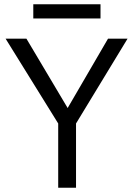

<svg xmlns="http://www.w3.org/2000/svg" viewBox="-20 -874 620 894"><path d="M135 -788V-854H448V-788ZM251 0V-299L6 -694H103L295 -371L483 -694H574L334 -299V0Z"/></svg>

Font: Cantarell
Style: Regular
Weight: 400
Designer: Dave Crossland, Nikolaus Waxweiler, Florian Fecher, Jacques Le Bailly, Eben Sorkin, Alexei Vanyashin, Alexios Zavras, Em
Version: Version 0.303